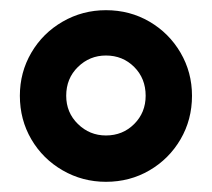

<svg xmlns="http://www.w3.org/2000/svg" viewBox="-20 -828 416 377"><path d="M19 -640Q19 -686 41.5 -724.5Q64 -763 103 -785.5Q142 -808 188 -808Q235 -808 273.5 -785.5Q312 -763 334.5 -724.5Q357 -686 357 -640Q357 -593 334.5 -554.5Q312 -516 273.5 -493.5Q235 -471 188 -471Q142 -471 103 -493.5Q64 -516 41.5 -554.5Q19 -593 19 -640ZM266 -640Q266 -674 243.5 -696.5Q221 -719 188 -719Q156 -719 133 -696.5Q110 -674 110 -640Q110 -607 133 -584.5Q156 -562 188 -562Q221 -562 243.5 -584.5Q266 -607 266 -640Z"/></svg>

Font: UMi
Style: Bold
Weight: 700
Designer: Peter Middis
Foundry: We Are UMi
Version: Version 1.0